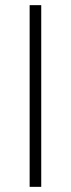

<svg xmlns="http://www.w3.org/2000/svg" viewBox="-20 -725 275 745"><path d="M95 0V-705H140V0Z"/></svg>

Font: Nunito Sans 10pt ExtraLight
Style: Regular
Weight: 250
Designer: Vernon Adams
Foundry: Vernon Adams
Version: Version 3.101;gftools[0.9.27]